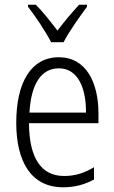

<svg xmlns="http://www.w3.org/2000/svg" viewBox="-20 -878 485 815"><path d="M197 -699H250C273 -744 318 -807 349 -849V-858H316C281 -820 254 -788 224 -748C195 -786 161 -829 132 -858H99V-849C130 -810 173 -745 197 -699ZM230 -635C111 -635 49 -527 49 -357C49 -192 112 -83 248 -83C299 -83 340 -95 379 -116V-168C335 -142 297 -131 252 -131C154 -131 104 -208 103 -355H398V-396C398 -527 346 -635 230 -635ZM230 -588C310 -588 346 -505 345 -400H105C112 -525 157 -588 230 -588Z"/></svg>

Font: Noto Sans Telugu UI Condensed Light
Style: Regular
Weight: 300
Width: 3
Designer: Jelle Bosma - Monotype Design Team
Foundry: Monotype Imaging Inc.
Version: Version 2.005